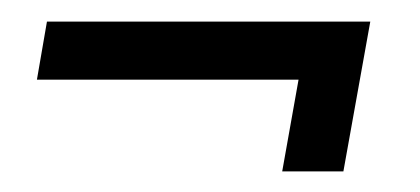

<svg xmlns="http://www.w3.org/2000/svg" viewBox="-20 -290 398 182"><path d="M247.5 -127.5 263 -214.5H15L24.5 -269.5H331L305.5 -127.5Z"/></svg>

Font: Anybody
Style: Italic
Weight: 400
Italic angle: -10°
Designer: Tyler Finck
Foundry: Etcetera Type Company
Version: Version 1.010; ttfautohint (v1.8.3) -l 8 -r 50 -G 200 -x 14 